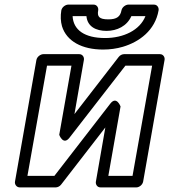

<svg xmlns="http://www.w3.org/2000/svg" viewBox="-20 -788 734 833"><path d="M524 -503H640L555 -25H450L503 -326C503 -326 486 -373 459 -339L216 -25H99L184 -503H290L237 -203C237 -203 254 -156 281 -190ZM518 -553C511 -553 501 -549 495 -541L303 -293L344 -528C346 -539 339 -553 324 -553H168C157 -553 141 -543 138 -528L45 0C43 11 51 25 66 25H222C229 25 239 21 245 13L437 -235L396 0C394 11 401 25 416 25H572C583 25 598 15 601 0L694 -528C696 -539 689 -553 674 -553ZM295 -718H355C359 -673 396 -654 442 -654C488 -654 531 -675 550 -718H611C587 -657 516 -623 436 -623C347 -623 298 -658 295 -718ZM450 -704C410 -704 401 -716 406 -743C408 -754 401 -768 386 -768H276C265 -768 249 -758 246 -743C242 -718 243 -695 249 -674C269 -609 336 -573 427 -573C457 -573 486 -577 513 -585C584 -606 653 -656 668 -743C670 -754 663 -768 648 -768H537C526 -768 510 -758 507 -743C502 -717 488 -704 450 -704Z"/></svg>

Font: Asimov
Style: WidOuIt
Weight: 500
Designer: Google
Version: Version 2.000980; 2014